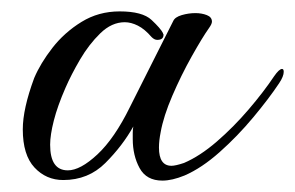

<svg xmlns="http://www.w3.org/2000/svg" viewBox="-20 -311 518 337"><path d="M265 6Q237 6 225 -16Q213 -38 213 -67Q213 -72 213 -78Q213 -84 214 -89Q195 -55 165 -25Q135 5 91 5Q61 5 40.5 -17Q20 -39 20 -84Q20 -120 40 -174Q51 -200 72 -227Q93 -254 123 -272.5Q153 -291 190 -291Q230 -291 246 -276Q262 -261 266 -253Q266 -252 266.5 -251.5Q267 -251 267 -250Q267 -241 256 -241Q251 -241 246 -246Q234 -260 222 -266Q210 -272 199 -272Q176 -272 156 -252.5Q136 -233 120.5 -206.5Q105 -180 95 -157Q81 -125 74.5 -99.5Q68 -74 68 -57Q68 -12 99 -12Q121 -12 151 -40Q181 -68 208 -123Q232 -171 251 -208.5Q270 -246 284 -274Q287 -281 299 -284.5Q311 -288 323 -288Q334 -288 343 -284.5Q352 -281 352 -273Q352 -269 347 -262Q335 -245 316.5 -212Q298 -179 282.5 -143Q267 -107 262 -79Q259 -64 259 -52Q259 -20 281 -20Q288 -20 303 -25Q331 -37 360.5 -62.5Q390 -88 416.5 -119Q443 -150 461 -177Q470 -190 475 -190Q478 -190 478 -185Q478 -177 470 -165Q452 -138 424.5 -105Q397 -72 365.5 -44Q334 -16 304 -3Q282 6 265 6Z"/></svg>

Font: Gwendolyn
Style: Bold
Weight: 700
Designer: Robert E. Leuschke
Foundry: Robert E. Leuschke
Version: Version 1.010; ttfautohint (v1.8.3)